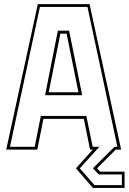

<svg xmlns="http://www.w3.org/2000/svg" viewBox="-20 -720 622 924"><path d="M427 184.5 345.5 90 426.5 0H413.5L383.5 -148H189L159.5 0H10L162 -700H411L563 0H537L447 90L462 106H579.5V184.5ZM435 171H566.5V119.5H455.5L427 90L531 -13.5H545L401 -686.5H172L28 -13.5H147L176.5 -162H395.5L426 -13.5H458L364 90ZM197 -262 258.5 -572.5H312.5L375.5 -262ZM214.5 -276H357.5L300.5 -558H270.5Z"/></svg>

Font: Tourney Thin
Style: Regular
Weight: 100
Designer: Tyler Finck
Foundry: Etcetera Type Co
Version: Version 1.015